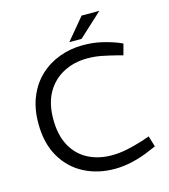

<svg xmlns="http://www.w3.org/2000/svg" viewBox="-126 -971 946 1077"><g transform="rotate(-15 346.5 -432.5)"><path d="M407 7Q309 7 230 -34Q151 -75 104.5 -155Q58 -235 58 -350Q58 -436 85.5 -503Q113 -570 162 -616Q211 -662 275.5 -686Q340 -710 413 -710Q468 -710 517 -699Q566 -688 610 -671L635 -660L618 -596L588 -604Q541 -616 500.5 -624Q460 -632 417 -632Q340 -632 278 -599.5Q216 -567 180.5 -505Q145 -443 145 -351Q145 -260 178.5 -197.5Q212 -135 272.5 -103Q333 -71 412 -71Q453 -71 497.5 -80Q542 -89 590 -104L637 -120L656 -57L616 -40Q565 -18 512 -5.5Q459 7 407 7ZM344 -746 449 -872H552L415 -746Z"/></g></svg>

Font: REM Light
Style: Regular
Weight: 300
Designer: Octavio Pardo
Foundry: Ashler Design
Version: Version 1.005;gftools[0.9.28]